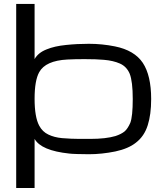

<svg xmlns="http://www.w3.org/2000/svg" viewBox="-20 -770 821 978"><path d="M62.5 -750H156.2V-469.2Q174.8 -502 217.8 -518.6Q257.8 -535.2 316.9 -541Q373 -546.9 432.6 -546.9Q500 -546.9 565.4 -533.7Q664.6 -513.7 707.5 -449.7Q750 -385.3 750 -265.6Q750 -186.5 732.4 -131.8Q714.8 -75.7 671.9 -43Q633.8 -12.7 567.4 1.5Q498 15.6 432.6 15.6L374 14.6Q343.3 13.7 333 12.2Q189.5 -2.9 156.2 -62.5V187.5H62.5ZM439.5 -62.5Q519.5 -62.5 568.4 -77.1Q598.1 -86.9 615.2 -101.1Q630.4 -114.3 643.6 -144Q656.2 -176.8 656.2 -265.6Q656.2 -355 640.6 -394.5Q625 -431.2 590.8 -446.3Q556.6 -461.4 509.3 -465.3Q471.2 -468.8 410.2 -468.8Q369.6 -468.8 363.3 -468.3Q338.4 -467.3 322.8 -466.8Q211.9 -460.9 179.7 -402.3Q156.2 -359.9 156.2 -267.1Q156.2 -173.8 179.7 -129.9Q196.3 -98.6 226.6 -84.5Q255.9 -70.3 295.9 -66.4Q345.2 -62.5 383.8 -62.5Z"/></svg>

Font: Michroma+
Style: Regular
Weight: 400
Designer: beogot
Foundry: beogot
Version: Version